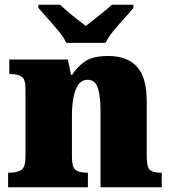

<svg xmlns="http://www.w3.org/2000/svg" viewBox="-20 -786 723 806"><path d="M14 0V-61H18Q52 -61 69.5 -73Q87 -85 87 -128V-412Q87 -453 71.5 -464Q56 -475 23 -475H19V-536H265L278 -472H283Q302 -503 335 -527Q368 -551 434 -551Q514 -551 555 -506Q596 -461 596 -360V-131Q596 -85 608.5 -73Q621 -61 655 -61H659V0H402V-317Q402 -381 391 -416Q380 -451 348 -451Q323 -451 308.5 -430Q294 -409 288 -375Q282 -341 282 -301V-125Q282 -85 297 -73Q312 -61 345 -61H349V0ZM258 -606Q248 -629 226 -655.5Q204 -682 180.5 -708Q157 -734 141 -753V-766H232Q243 -756 262.5 -739Q282 -722 303.5 -705.5Q325 -689 340 -677Q355 -689 376.5 -705.5Q398 -722 418.5 -739Q439 -756 449 -766H540V-753Q525 -734 501 -708Q477 -682 455.5 -655.5Q434 -629 423 -606Z"/></svg>

Font: Noto Serif Tamil Black
Style: Italic
Weight: 900
Italic angle: -12°
Designer: Indian Type Foundry, Tom Grace, and the Monotype Design Team
Foundry: Monotype Imaging Inc.
Version: Version 2.003; ttfautohint (v1.8.4.7-5d5b)